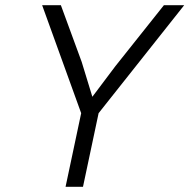

<svg xmlns="http://www.w3.org/2000/svg" viewBox="-20 -718 728 738"><path d="M232 0 292 -283 142 -698H214L294 -480L335 -346L423 -463L610 -698H688L359 -283L299 0Z"/></svg>

Font: Azeret Mono Thin ExtraLight
Style: Italic
Weight: 250
Italic angle: -12°
Version: Version 1.002